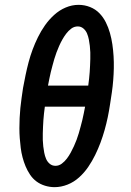

<svg xmlns="http://www.w3.org/2000/svg" viewBox="-20 -764 540 792"><path d="M205 8Q185 8 165.5 2Q146 -4 130.5 -15.5Q115 -27 104 -43.5Q93 -60 85.5 -78Q78 -96 73 -115Q68 -134 65.5 -154Q63 -174 61.5 -194Q60 -214 60 -235Q60 -256 61 -277Q62 -298 64 -318.5Q66 -339 69 -359.5Q72 -380 75 -401Q80 -428 85.5 -454.5Q91 -481 98 -507.5Q105 -534 114.5 -559.5Q124 -585 136.5 -610.5Q149 -636 165.5 -659.5Q182 -683 203.5 -702.5Q225 -722 251 -733Q277 -744 304 -744Q329 -744 351.5 -735Q374 -726 390 -709.5Q406 -693 416.5 -672Q427 -651 433.5 -628Q440 -605 443.5 -581Q447 -557 448.5 -532.5Q450 -508 449.5 -483Q449 -458 447 -433Q445 -408 441.5 -383.5Q438 -359 434 -334Q430 -307 424.5 -280.5Q419 -254 411.5 -227.5Q404 -201 394.5 -175.5Q385 -150 372.5 -124.5Q360 -99 344 -75.5Q328 -52 306.5 -32.5Q285 -13 258.5 -2.5Q232 8 205 8Q205 8 205 8Q205 8 205 8ZM178 -411H344Q346 -425 347.5 -439Q349 -453 350 -466.5Q351 -480 351.5 -493.5Q352 -507 352.5 -520.5Q353 -534 352.5 -548Q352 -562 350.5 -575Q349 -588 346.5 -601Q344 -614 339 -626Q334 -638 324 -646.5Q314 -655 301 -655Q286 -655 274 -646Q262 -637 253 -625Q244 -613 237 -600.5Q230 -588 224 -574.5Q218 -561 213 -547.5Q208 -534 204 -520.5Q200 -507 196.5 -493.5Q193 -480 189.5 -466.5Q186 -453 183.5 -439Q181 -425 178 -411ZM209 -80Q223 -80 235 -89Q247 -98 256 -110Q265 -122 272 -135Q279 -148 285 -161Q291 -174 296 -187.5Q301 -201 305 -214.5Q309 -228 312.5 -241.5Q316 -255 319.5 -268.5Q323 -282 325.5 -296Q328 -310 331 -324H165Q163 -310 161.5 -296Q160 -282 159 -268.5Q158 -255 157.5 -241.5Q157 -228 156.5 -214Q156 -200 156.5 -186.5Q157 -173 158.5 -160Q160 -147 162.5 -134Q165 -121 170 -109Q175 -97 185 -88.5Q195 -80 209 -80Z"/></svg>

Font: Iosevka Slab Semibold Oblique
Style: Regular
Weight: 600
Italic angle: -9°
Monospace: yes
Designer: Belleve Invis
Foundry: Belleve Invis
Version: Version 11.1.1; ttfautohint (v1.8.3)